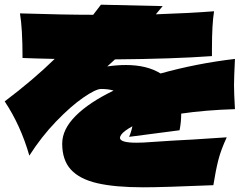

<svg xmlns="http://www.w3.org/2000/svg" viewBox="-36 -791 1056 818"><path d="M961 -428Q961 -394 965 -326Q838 -322 736 -307Q736 -270 729 -236L514 -208Q523 -228 528 -253Q492 -233 481 -218Q475 -209 475 -204Q475 -183 545 -183Q573 -183 610 -186L701 -192Q723 -193 785.5 -196.5Q848 -200 930 -206Q905 -152 894 -108.5Q883 -65 873 -2Q657 7 575 7Q454 7 378.5 -10.5Q303 -28 266 -68.5Q229 -109 229 -179Q229 -240 286.5 -297.5Q344 -355 448 -405Q426 -412 395 -412Q372 -412 318.5 -375Q265 -338 202.5 -273Q140 -208 89 -128Q52 -257 -16 -359Q107 -452 197 -540Q105 -542 60 -544Q60 -671 49 -734Q239 -728 361 -728L381 -754L394 -771L657 -765L628 -730Q775 -735 876 -743Q867 -689 867 -582V-552Q702 -540 454 -538L421 -508Q463 -514 500 -514Q590 -514 648 -478Q803 -521 965 -540Q961 -460 961 -428Z"/></svg>

Font: Dela Gothic One
Style: Regular
Weight: 400
Designer: aratakana
Foundry: aratakana
Version: Version 1.004